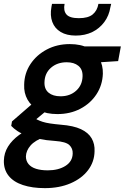

<svg xmlns="http://www.w3.org/2000/svg" viewBox="-50 -741 645 993"><path d="M182 232Q117 232 68.5 216Q20 200 -5.5 168Q-31 136 -30 90Q-29 50 -8.5 17Q12 -16 49 -43Q86 -70 139 -90L181 -33Q131 -15 108 11.5Q85 38 84 68Q84 91 97.5 107.5Q111 124 136.5 132Q162 140 197 140Q252 140 288.5 117Q325 94 326 53Q327 27 309 9.5Q291 -8 235 -12Q189 -15 152.5 -22.5Q116 -30 88 -40Q60 -50 40.5 -63Q21 -76 8 -90L12 -113L133 -218L214 -188L79 -76L119 -137Q131 -128 143 -122Q155 -116 170.5 -111Q186 -106 209 -102.5Q232 -99 265 -96Q330 -91 368.5 -73Q407 -55 424 -25.5Q441 4 439 42Q438 96 405.5 139Q373 182 315 207Q257 232 182 232ZM247 -151Q190 -151 151 -171Q112 -191 92.5 -225.5Q73 -260 75 -303Q76 -362 107.5 -409.5Q139 -457 192 -485Q245 -513 311 -513Q368 -513 406.5 -492.5Q445 -472 464 -437.5Q483 -403 482 -360Q480 -301 449 -253.5Q418 -206 365.5 -178.5Q313 -151 247 -151ZM263 -243Q312 -243 344 -272Q376 -301 377 -347Q378 -382 355.5 -400.5Q333 -419 295 -419Q246 -419 213.5 -390.5Q181 -362 180 -315Q179 -280 201.5 -261.5Q224 -243 263 -243ZM376 -413 368 -501H575L561 -425ZM342 -557Q295 -557 264 -575.5Q233 -594 220.5 -627.5Q208 -661 216 -705L219 -721H284Q277 -686 293.5 -666.5Q310 -647 358 -647Q406 -647 429.5 -666.5Q453 -686 459 -721H525L521 -704Q514 -660 489.5 -627Q465 -594 427.5 -575.5Q390 -557 342 -557Z"/></svg>

Font: DM Sans 18pt SemiBold
Style: Italic
Weight: 600
Italic angle: -10°
Designer: Colophon Foundry, Jonny Pinhorn
Foundry: Colophon Foundry
Version: Version 4.004;gftools[0.9.30]